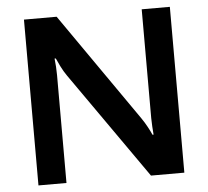

<svg xmlns="http://www.w3.org/2000/svg" viewBox="-51 -766 890 820"><g transform="rotate(-5 394.0 -355.5)"><path d="M81.1 0H201.2V-462.4Q201.2 -478.5 200 -498.3Q198.7 -518.1 196.8 -533.7H202.1Q208 -520 218.8 -498.3Q229.5 -476.6 243.2 -457L563.5 0H706.5V-710.9H585.9V-244.6Q585.9 -228 587.2 -208.5Q588.4 -189 589.8 -173.3H585Q579.1 -187.5 567.6 -208.5Q556.2 -229.5 543.9 -247.1L221.2 -710.9H81.1Z"/></g></svg>

Font: Roboto Flex
Style: wght 600 wdth 140 opsz 13.0 GRAD 0.00 slnt 0.00 XTRA 468 XOPQ 96 YOPQ 79 YTLC 514 YTUC 712 YTAS 750 YTDE -203.00 YTFI 738
Weight: 600
Width: 8
Designer: Berlow after Robertson
Foundry: Google
Version: Version 3.100